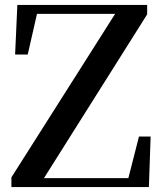

<svg xmlns="http://www.w3.org/2000/svg" viewBox="-20 -755 657 775"><path d="M26 0V-39L458 -720L449 -684V-699H274H101L135 -724L92 -535H41L50 -735H574V-697L143 -13L152 -57V-36H342H526L492 -12L541 -204H588L581 0Z"/></svg>

Font: Noto Serif KR ExtraLight SemiBold
Style: Regular
Weight: 600
Version: Version 2.002-H1;hotconv 1.1.0;makeotfexe 2.6.0